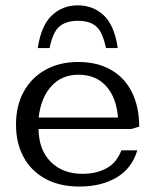

<svg xmlns="http://www.w3.org/2000/svg" viewBox="-20 -681 579 715"><path d="M275.9 13.7Q202.1 13.7 149.2 -15.1Q96.2 -43.9 67.9 -95.9Q39.6 -147.9 39.6 -217.3Q39.6 -287.6 68.4 -339.8Q97.2 -392.1 149.4 -421.1Q201.7 -450.2 271 -450.2Q341.3 -450.2 392.1 -421.6Q442.9 -393.1 470.5 -339.1Q498 -285.2 498.5 -209.5L469.2 -200.7H123.5Q124.5 -122.6 169.2 -78.1Q213.9 -33.7 287.1 -33.7Q337.9 -33.7 376 -54Q414.1 -74.2 432.1 -121.1H491.2Q471.7 -54.2 414.6 -20.3Q357.4 13.7 275.9 13.7ZM124 -243.2H419.4Q413.6 -317.9 375.2 -360.4Q336.9 -402.8 272 -402.8Q210 -402.8 171.1 -359.9Q132.3 -316.9 124 -243.2ZM269.5 -661.1Q326.7 -661.1 366.5 -623.8Q406.2 -586.4 418.5 -502H374.5Q362.3 -562 338.1 -582.8Q314 -603.5 270.5 -603.5Q226.6 -603.5 201.7 -582.8Q176.8 -562 164.6 -502H120.6Q133.3 -586.4 173.3 -623.8Q213.4 -661.1 269.5 -661.1Z"/></svg>

Font: Kameron
Style: Regular
Weight: 400
Designer: Vernon Adams
Foundry: Vernon Adams
Version: Version 1.100